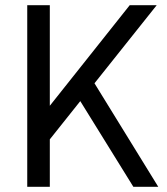

<svg xmlns="http://www.w3.org/2000/svg" viewBox="-20 -720 643 740"><path d="M105 -228 480 -700H584L137 -139ZM85 -700H172V0H85ZM266 -368 330 -422 590 0H494Z"/></svg>

Font: Pathway Extreme
Style: Regular
Weight: 400
Designer: Eduardo Rodriguez Tunni
Foundry: Eduardo Rodriguez Tunni
Version: Version 1.001;gftools[0.9.26]